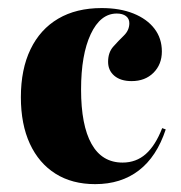

<svg xmlns="http://www.w3.org/2000/svg" viewBox="-20 -450 454 481"><path d="M218.5 11.3Q160.5 11.3 119 -14.9Q77.4 -41.1 54.8 -89.9Q32.3 -138.7 32.3 -206.5Q32.3 -276.6 56.5 -326.6Q80.6 -376.6 125.8 -403.2Q171 -429.8 234.7 -429.8Q280.6 -429.8 314.5 -416.1Q348.4 -402.4 366.9 -378.2Q385.5 -354 385.5 -321Q385.5 -288.7 364.5 -267.7Q343.5 -246.8 309.7 -246.8Q282.3 -246.8 266.5 -260.1Q250.8 -273.4 250.8 -295.2Q250.8 -318.5 263.7 -333.1Q276.6 -347.6 290.3 -360.9Q304 -374.2 304 -391.9Q304 -403.2 295.6 -409.7Q287.1 -416.1 272.6 -416.1Q231.5 -416.1 207.3 -364.5Q183.1 -312.9 183.1 -225.8Q183.1 -136.3 209.3 -89.5Q235.5 -42.7 287.1 -42.7Q321 -42.7 345.2 -64.1Q369.4 -85.5 386.3 -129L395.2 -125.8Q372.6 -57.3 327.8 -23Q283.1 11.3 218.5 11.3Z"/></svg>

Font: Playfair 144pt SemiCondensed Black
Style: Regular
Weight: 900
Width: 4
Designer: Claus Eggers Sørensen
Foundry: Claus Eggers Sørensen
Version: Version 2.203